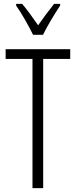

<svg xmlns="http://www.w3.org/2000/svg" viewBox="-20 -967 390 987"><path d="M289 -947H258C226 -906 205 -879 176 -837C149 -876 118 -919 94 -947H63V-938C91 -899 127 -835 150 -788H201C224 -835 261 -896 289 -938ZM202 0V-664H341V-714H9V-664H147V0Z"/></svg>

Font: Noto Sans Display Condensed Light
Style: Regular
Weight: 300
Width: 3
Designer: Monotype Design Team
Foundry: Monotype Imaging Inc.
Version: Version 1.900